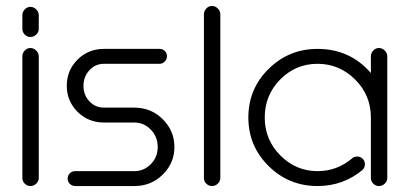

<svg xmlns="http://www.w3.org/2000/svg" viewBox="-20 -624 1369 644"><path d="M55 -573Q55 -584 63 -592.5Q71 -601 82 -601Q93 -601 101.5 -592.5Q110 -584 110 -573V-527Q110 -516 101.5 -508Q93 -500 82 -500Q71 -500 63 -508Q55 -516 55 -527ZM55 -435Q55 -446 63 -454.5Q71 -463 82 -463Q93 -463 101.5 -454.5Q110 -446 110 -435V-27Q110 -16 101.5 -8Q93 0 82 0Q71 0 63 -8Q55 -16 55 -27Z M515 -460Q526 -460 533 -453Q540 -446 540 -435Q540 -425 532.5 -417.5Q525 -410 515 -410H329Q300 -410 280 -388.5Q260 -367 260 -336Q260 -305 280 -284Q300 -263 329 -263H431Q487 -263 526 -224Q565 -185 565 -131Q565 -77 526 -38.5Q487 0 431 0H232Q222 0 214.5 -7Q207 -14 207 -25Q207 -36 214.5 -43Q222 -50 232 -50H431Q463 -50 486 -73.5Q509 -97 509 -131Q509 -165 486 -189Q463 -213 431 -213H329Q276 -213 240 -249Q204 -285 204 -336Q204 -388 240 -424Q276 -460 329 -460Z M664 -576Q664 -587 672 -595.5Q680 -604 691 -604Q702 -604 710.5 -595.5Q719 -587 719 -576V-27Q719 -16 710.5 -8Q702 0 691 0Q680 0 672 -8Q664 -16 664 -27Z M1279 -27Q1279 -16 1270.5 -8Q1262 0 1251 0Q1240 0 1232 -8Q1224 -16 1224 -27V-230Q1224 -305 1171 -357.5Q1118 -410 1045 -410Q972 -410 920 -357.5Q868 -305 868 -230Q868 -155 920.5 -102.5Q973 -50 1045 -50Q1110 -50 1160 -92Q1167 -99 1178 -99Q1189 -99 1196.5 -91.5Q1204 -84 1204 -73Q1204 -62 1196 -54Q1131 0 1045 0Q949 0 881 -67Q813 -134 813 -230Q813 -326 881 -393Q949 -460 1045 -460Q1154 -460 1224 -379V-435Q1224 -446 1232 -454.5Q1240 -463 1251 -463Q1262 -463 1270.5 -454.5Q1279 -446 1279 -435Z"/></svg>

Font: RIT Ala
Style: Regular
Weight: 400
Designer: Radhakrishan VN, Aswathy J
Version: 1.0